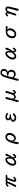

<svg xmlns="http://www.w3.org/2000/svg" viewBox="4052 -4814 896 9040"><g transform="rotate(-90 4500.0 -294.0)"><path d="M215.8 -10.7Q215.8 -25.4 241.2 -69.3Q329.1 -226.6 399.4 -399.4Q359.4 -399.4 339.8 -394.5Q321.3 -388.7 299.8 -364.3Q277.3 -338.9 262.7 -338.9Q228.5 -338.9 228.5 -369.1Q228.5 -400.4 275.4 -435.5Q321.3 -471.7 397.5 -472.7H740.2Q786.1 -472.7 786.1 -439.5Q786.1 -399.4 735.4 -399.4H658.2Q548.8 -136.7 548.8 -85Q548.8 -54.7 575.2 -54.7Q602.5 -54.7 627 -86.9Q649.4 -118.2 666 -118.2Q700.2 -118.2 700.2 -87.9Q700.2 -52.7 650.4 -15.6Q599.6 21.5 551.8 21.5Q459 21.5 459 -63.5Q459 -94.7 507.8 -229.5L570.3 -399.4H483.4L390.6 -180.7L327.1 -43.9Q303.7 21.5 255.9 21.5Q215.8 21.5 215.8 -10.7Z M1256.8 -24.4Q1217.8 -67.4 1217.8 -141.6Q1217.8 -255.9 1309.6 -372.1Q1402.3 -487.3 1504.9 -487.3Q1617.2 -487.3 1617.2 -361.3L1615.2 -306.6L1614.3 -266.6Q1659.2 -347.7 1682.6 -436.5Q1695.3 -487.3 1733.4 -487.3Q1777.3 -487.3 1777.3 -450.2Q1777.3 -420.9 1739.3 -341.8Q1699.2 -259.8 1621.1 -155.3L1627 -73.2Q1631.8 -51.8 1649.4 -51.8Q1675.8 -51.8 1697.3 -105.5Q1710.9 -140.6 1734.4 -140.6Q1775.4 -140.6 1775.4 -104.5Q1775.4 -80.1 1735.4 -29.3Q1695.3 21.5 1641.6 21.5Q1603.5 21.5 1586.9 -1Q1571.3 -21.5 1560.5 -92.8Q1475.6 21.5 1362.3 21.5Q1296.9 21.5 1256.8 -24.4ZM1547.9 -182.6 1549.8 -329.1Q1549.8 -410.2 1500 -410.2Q1439.5 -410.2 1373 -316.4Q1306.6 -222.7 1306.6 -141.6Q1306.6 -56.6 1375 -56.6Q1444.3 -56.6 1547.9 -182.6Z M2230.5 94.7Q2230.5 42 2280.3 -140.6Q2329.1 -327.1 2400.4 -406.2Q2472.7 -487.3 2571.3 -487.3Q2651.4 -487.3 2705.1 -436.5Q2758.8 -385.7 2758.8 -297.9Q2758.8 -174.8 2683.6 -85Q2605.5 4.9 2515.6 4.9Q2397.5 4.9 2367.2 -127.9Q2338.9 2.9 2334 69.3Q2330.1 134.8 2277.3 134.8Q2230.5 134.8 2230.5 94.7ZM2617.2 -144.5Q2666 -213.9 2666 -295.9Q2666 -408.2 2567.4 -408.2Q2502 -408.2 2451.2 -336.9Q2399.4 -267.6 2399.4 -191.4Q2399.4 -141.6 2428.7 -108.4Q2457 -74.2 2502 -74.2Q2566.4 -74.2 2617.2 -144.5Z M3335.9 -20.5Q3288.1 -62.5 3288.1 -119.1Q3288.1 -214.8 3410.2 -261.7L3418.9 -264.6Q3353.5 -303.7 3353.5 -364.3Q3353.5 -417 3398.4 -453.1Q3441.4 -487.3 3514.6 -487.3Q3615.2 -487.3 3681.6 -435.5Q3703.1 -416 3703.1 -400.4Q3703.1 -364.3 3664.1 -364.3Q3654.3 -364.3 3611.3 -387.7Q3569.3 -413.1 3520.5 -413.1Q3440.4 -413.1 3440.4 -354.5Q3440.4 -290 3565.4 -290H3605.5Q3641.6 -290 3641.6 -256.8Q3641.6 -223.6 3592.8 -223.6Q3377 -223.6 3377 -123Q3377 -91.8 3406.2 -72.3Q3435.5 -51.8 3471.7 -51.8Q3538.1 -51.8 3605.5 -116.2Q3627.9 -137.7 3646.5 -137.7Q3687.5 -137.7 3687.5 -99.6Q3687.5 -70.3 3621.1 -24.4Q3552.7 21.5 3471.7 21.5Q3383.8 21.5 3335.9 -20.5Z M4209 93.8Q4209 85.9 4222.7 40Q4301.8 -206.1 4351.6 -431.6Q4362.3 -487.3 4404.3 -487.3Q4451.2 -487.3 4451.2 -448.2Q4451.2 -432.6 4375 -175.8Q4391.6 -71.3 4457 -71.3Q4527.3 -71.3 4571.3 -183.6Q4615.2 -294.9 4641.6 -430.7Q4653.3 -487.3 4693.4 -487.3Q4716.8 -487.3 4728 -478Q4739.3 -468.8 4739.3 -449.2Q4739.3 -433.6 4732.4 -416L4661.1 -192.4Q4641.6 -130.9 4641.6 -108.4Q4641.6 -70.3 4670.9 -70.3Q4695.3 -70.3 4723.6 -121.1Q4732.4 -138.7 4752.9 -138.7Q4788.1 -138.7 4788.1 -107.4Q4788.1 -72.3 4746.1 -33.2Q4707 4.9 4663.1 4.9Q4601.6 4.9 4582 -73.2Q4517.6 4.9 4455.1 4.9Q4377 4.9 4350.6 -92.8L4304.7 87.9Q4294.9 134.8 4254.9 134.8Q4209 134.8 4209 93.8Z M5213.9 91.8Q5213.9 75.2 5236.3 3.9L5266.6 -105.5Q5335.9 -378.9 5385.7 -523.4Q5453.1 -721.7 5592.8 -721.7Q5673.8 -721.7 5725.6 -677.7Q5775.4 -632.8 5775.4 -571.3Q5775.4 -435.5 5641.6 -372.1Q5733.4 -309.6 5733.4 -210Q5733.4 -122.1 5677.7 -63.5Q5621.1 -2.9 5532.2 -2.9Q5417 -2.9 5361.3 -99.6L5337.9 -11.7Q5311.5 104.5 5297.9 119.1Q5280.3 134.8 5256.8 134.8Q5213.9 134.8 5213.9 91.8ZM5610.4 -119.1Q5643.6 -161.1 5643.6 -221.7Q5643.6 -337.9 5514.6 -341.8Q5456.1 -343.8 5456.1 -375Q5456.1 -415 5497.1 -415L5505.9 -414.1L5538.1 -413.1Q5601.6 -413.1 5643.6 -458Q5686.5 -503.9 5686.5 -561.5Q5686.5 -645.5 5589.8 -645.5Q5536.1 -645.5 5508.8 -599.6Q5472.7 -539.1 5377.9 -168Q5392.6 -135.7 5431.6 -106.4Q5470.7 -78.1 5516.6 -78.1Q5577.1 -78.1 5610.4 -119.1Z M6256.8 -24.4Q6217.8 -67.4 6217.8 -141.6Q6217.8 -255.9 6309.6 -372.1Q6402.3 -487.3 6504.9 -487.3Q6617.2 -487.3 6617.2 -361.3L6615.2 -306.6L6614.3 -266.6Q6659.2 -347.7 6682.6 -436.5Q6695.3 -487.3 6733.4 -487.3Q6777.3 -487.3 6777.3 -450.2Q6777.3 -420.9 6739.3 -341.8Q6699.2 -259.8 6621.1 -155.3L6627 -73.2Q6631.8 -51.8 6649.4 -51.8Q6675.8 -51.8 6697.3 -105.5Q6710.9 -140.6 6734.4 -140.6Q6775.4 -140.6 6775.4 -104.5Q6775.4 -80.1 6735.4 -29.3Q6695.3 21.5 6641.6 21.5Q6603.5 21.5 6586.9 -1Q6571.3 -21.5 6560.5 -92.8Q6475.6 21.5 6362.3 21.5Q6296.9 21.5 6256.8 -24.4ZM6547.9 -182.6 6549.8 -329.1Q6549.8 -410.2 6500 -410.2Q6439.5 -410.2 6373 -316.4Q6306.6 -222.7 6306.6 -141.6Q6306.6 -56.6 6375 -56.6Q6444.3 -56.6 6547.9 -182.6Z M7271.5 -28.3Q7219.7 -78.1 7219.7 -166Q7219.7 -300.8 7319.3 -397.5Q7396.5 -471.7 7565.4 -472.7H7736.3Q7798.8 -472.7 7798.8 -431.6Q7798.8 -387.7 7752.9 -387.7L7626 -395.5Q7686.5 -339.8 7686.5 -265.6Q7686.5 -162.1 7606.4 -70.3Q7525.4 22.5 7411.1 22.5Q7324.2 22.5 7271.5 -28.3ZM7541 -131.8Q7596.7 -210 7596.7 -290Q7596.7 -399.4 7495.1 -399.4Q7432.6 -399.4 7374 -325.2Q7313.5 -252.9 7313.5 -159.2Q7313.5 -54.7 7409.2 -54.7Q7485.4 -54.7 7541 -131.8Z M8508.8 94.7Q8508.8 85 8516.6 61.5L8562.5 -93.8Q8629.9 -335.9 8629.9 -363.3Q8629.9 -412.1 8582 -412.1Q8525.4 -412.1 8485.4 -334Q8446.3 -259.8 8386.7 -34.2Q8372.1 25.4 8330.1 25.4Q8286.1 25.4 8286.1 -10.7Q8286.1 -24.4 8294.9 -45.9Q8388.7 -300.8 8388.7 -375Q8388.7 -412.1 8365.2 -412.1Q8344.7 -412.1 8318.4 -377.9Q8301.8 -355.5 8283.2 -355.5Q8247.1 -355.5 8247.1 -389.6Q8247.1 -414.1 8290 -450.2Q8331.1 -487.3 8371.1 -487.3Q8403.3 -487.3 8425.8 -464.8Q8446.3 -443.4 8446.3 -415L8445.3 -404.3V-399.4Q8503.9 -487.3 8594.7 -487.3Q8647.5 -487.3 8683.6 -457Q8719.7 -426.8 8719.7 -373Q8719.7 -344.7 8678.7 -184.6Q8637.7 -23.4 8617.2 73.2Q8604.5 134.8 8555.7 134.8Q8508.8 134.8 8508.8 94.7Z"/></g></svg>

Font: jf-openhuninn-1.1
Style: Regular
Weight: 400
Designer: [Kosugi Maru]
      Designed by Motoya company      

      [Varela Round]
      Joe Prince(Latin component); Avraham Co
Foundry: justfont CO.,LTD.
Version: 1.1